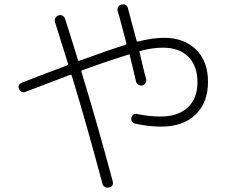

<svg xmlns="http://www.w3.org/2000/svg" viewBox="-20 -802 1040 874"><path d="M95.7 -383.8Q86.9 -379.9 78.6 -383.8Q70.3 -387.7 66.4 -397.5Q58.6 -417 80.1 -425.8Q200.2 -472.7 287.1 -504.9Q291 -506.8 290 -510.7Q284.2 -530.3 230.5 -701.2Q227.5 -710.9 231.9 -719.7Q236.3 -728.5 246.1 -731.9Q255.9 -735.4 264.6 -730.5Q273.4 -725.6 276.4 -715.8Q322.3 -571.3 335 -528.3Q336.9 -523.4 340.8 -525.4Q494.1 -581.1 551.8 -597.7Q556.6 -599.6 555.7 -603.5Q548.8 -627.9 536.1 -677.7Q523.4 -727.5 515.6 -752Q512.7 -761.7 518.1 -770.5Q523.4 -779.3 533.2 -781.2Q557.6 -786.1 562.5 -763.7Q569.3 -739.3 582 -690.4Q594.7 -641.6 601.6 -617.2Q603.5 -612.3 608.4 -613.3Q676.8 -629.9 726.6 -629.9Q818.4 -629.9 872.6 -576.2Q926.8 -522.5 926.8 -429.7Q926.8 -335 870.1 -280.3Q813.5 -225.6 713.9 -225.6Q656.2 -225.6 594.7 -239.3Q585.9 -241.2 581.1 -249Q576.2 -256.8 578.1 -266.1Q580.1 -275.4 586.9 -280.3Q593.8 -285.2 602.5 -283.2Q660.2 -271.5 710.9 -271.5Q790 -271.5 834.5 -312.5Q878.9 -353.5 878.9 -427.7Q878.9 -502 837.4 -543.5Q795.9 -585 721.7 -585Q674.8 -585 618.2 -570.3Q613.3 -568.4 615.2 -564.5Q621.1 -540 630.9 -498Q640.6 -456.1 645.5 -441.4Q647.5 -432.6 642.1 -423.8Q636.7 -415 627.9 -413.1Q619.1 -411.1 610.4 -416Q601.6 -420.9 599.6 -429.7Q595.7 -445.3 585.9 -487.3Q576.2 -529.3 570.3 -551.8Q568.4 -555.7 564.5 -553.7Q456.1 -519.5 354.5 -482.4Q349.6 -480.5 350.6 -475.6Q418.9 -252.9 493.2 23.4Q498 47.9 475.6 51.8Q465.8 53.7 457 48.8Q448.2 43.9 446.3 34.2Q372.1 -243.2 306.6 -458Q304.7 -462.9 300.8 -461.9Q228.5 -434.6 95.7 -383.8Z"/></svg>

Font: Rounded-L Mgen+ 1mn light
Style: Regular
Weight: 200
Designer: [Source Han Sans]
Ryoko NISHIZUKA  (kana & ideographs); Paul D. Hunt (Latin, Greek & Cyrillic); Wenlong ZHANG  (bopomofo
Version: Version 1.059.20150602